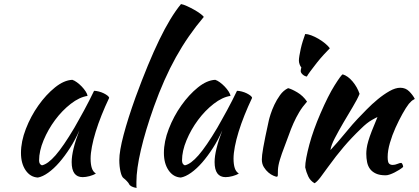

<svg xmlns="http://www.w3.org/2000/svg" viewBox="-20 -850 2057 943"><path d="M442 -404Q452 -404 465.5 -400.5Q479 -397 490 -391.5Q501 -386 508.5 -380Q516 -374 516 -369Q496 -327 479 -284.5Q462 -242 450 -203Q438 -164 431.5 -130Q425 -96 425 -71Q425 -43 431 -24.5Q437 -6 451 2Q439 10 420 15Q401 20 386 20Q332 20 332 -54Q332 -111 370 -210Q350 -164 324 -123.5Q298 -83 271 -52Q244 -21 216.5 -1.5Q189 18 166 22Q129 20 106 -13.5Q83 -47 83 -99Q83 -155 107 -217Q131 -279 168.5 -332Q206 -385 250 -420.5Q294 -456 335 -458Q345 -455 357.5 -446Q370 -437 381.5 -425Q393 -413 401 -400.5Q409 -388 410 -379Q370 -373 327.5 -340Q285 -307 250.5 -260.5Q216 -214 194 -161Q172 -108 172 -62Q172 -43 186 -38Q215 -44 253 -87.5Q291 -131 345 -222Q355 -240 367.5 -262Q380 -284 393 -308Q406 -332 418.5 -356.5Q431 -381 442 -404Z M566 -64Q566 -108 587 -187.5Q608 -267 646 -373Q708 -542 762.5 -654.5Q817 -767 869 -830Q881 -828 898.5 -820Q916 -812 933 -802.5Q950 -793 963.5 -783Q977 -773 981 -767Q903 -675 844 -569Q785 -463 736 -326Q694 -208 672 -113.5Q650 -19 650 44Q650 61 650 65Q650 69 651 73Q637 71 627 66Q617 61 614 54Q612 49 603 39.5Q594 30 587 25Q578 19 572 -6.5Q566 -32 566 -64Z M1144 -404Q1154 -404 1167.5 -400.5Q1181 -397 1192 -391.5Q1203 -386 1210.5 -380Q1218 -374 1218 -369Q1198 -327 1181 -284.5Q1164 -242 1152 -203Q1140 -164 1133.5 -130Q1127 -96 1127 -71Q1127 -43 1133 -24.5Q1139 -6 1153 2Q1141 10 1122 15Q1103 20 1088 20Q1034 20 1034 -54Q1034 -111 1072 -210Q1052 -164 1026 -123.5Q1000 -83 973 -52Q946 -21 918.5 -1.5Q891 18 868 22Q831 20 808 -13.5Q785 -47 785 -99Q785 -155 809 -217Q833 -279 870.5 -332Q908 -385 952 -420.5Q996 -456 1037 -458Q1047 -455 1059.5 -446Q1072 -437 1083.5 -425Q1095 -413 1103 -400.5Q1111 -388 1112 -379Q1072 -373 1029.5 -340Q987 -307 952.5 -260.5Q918 -214 896 -161Q874 -108 874 -62Q874 -43 888 -38Q917 -44 955 -87.5Q993 -131 1047 -222Q1057 -240 1069.5 -262Q1082 -284 1095 -308Q1108 -332 1120.5 -356.5Q1133 -381 1144 -404Z M1266 -67Q1266 -76 1267.5 -89.5Q1269 -103 1273 -125.5Q1277 -148 1283.5 -180Q1290 -212 1300 -257Q1302 -267 1309 -289Q1316 -311 1327.5 -335.5Q1339 -360 1355.5 -383Q1372 -406 1395 -417Q1412 -413 1440 -396.5Q1468 -380 1488 -351Q1465 -325 1449.5 -299Q1434 -273 1421.5 -245Q1409 -217 1398.5 -187Q1388 -157 1375 -124Q1364 -96 1355 -66.5Q1346 -37 1345 -15Q1345 3 1344.5 10.5Q1344 18 1339 18Q1335 18 1323 13Q1311 8 1298.5 -2.5Q1286 -13 1276 -29Q1266 -45 1266 -67ZM1457 -501Q1457 -507 1460 -519Q1455 -524 1451.5 -534Q1448 -544 1448 -552Q1448 -561 1450.5 -576.5Q1453 -592 1457 -610Q1461 -628 1467 -647.5Q1473 -667 1479 -683Q1491 -683 1508.5 -676.5Q1526 -670 1544 -659.5Q1562 -649 1577 -636.5Q1592 -624 1600 -613Q1589 -602 1571 -582.5Q1553 -563 1536 -541.5Q1519 -520 1505 -501Q1491 -482 1487 -474Q1475 -476 1466 -484.5Q1457 -493 1457 -501Z M1663 -485Q1689 -477 1712 -449.5Q1735 -422 1746 -389Q1735 -362 1712 -324Q1689 -286 1666 -246.5Q1643 -207 1624.5 -171.5Q1606 -136 1603 -113Q1619 -130 1638.5 -152.5Q1658 -175 1676.5 -197.5Q1695 -220 1711 -238.5Q1727 -257 1736 -266Q1755 -286 1781 -312.5Q1807 -339 1835.5 -362.5Q1864 -386 1893 -402.5Q1922 -419 1946 -419Q1972 -419 1989.5 -401.5Q2007 -384 2017 -365Q2017 -363 2009.5 -359.5Q2002 -356 1988 -340Q1974 -322 1956.5 -290.5Q1939 -259 1922.5 -222.5Q1906 -186 1895 -148Q1884 -110 1884 -79Q1884 -54 1890.5 -47Q1897 -40 1909 -40Q1920 -40 1932 -45Q1944 -50 1951 -50Q1955 -48 1957.5 -41.5Q1960 -35 1960 -30Q1952 -23 1941 -16Q1930 -9 1918 -3Q1906 3 1894.5 7Q1883 11 1874 11Q1845 11 1826.5 2.5Q1808 -6 1797.5 -20Q1787 -34 1783 -53.5Q1779 -73 1779 -95Q1779 -107 1781 -122Q1783 -137 1789 -157.5Q1795 -178 1806 -206.5Q1817 -235 1834 -275Q1832 -275 1807 -261Q1782 -247 1753 -218Q1706 -173 1668.5 -129Q1631 -85 1592 -31Q1570 0 1553.5 21.5Q1537 43 1525 50Q1504 38 1494 16.5Q1484 -5 1479 -28Q1479 -47 1484.5 -76Q1490 -105 1499.5 -140.5Q1509 -176 1523 -215Q1537 -254 1554 -293Q1592 -381 1623.5 -431Q1655 -481 1663 -485Z"/></svg>

Font: Kaushan Script
Style: Regular
Weight: 400
Designer: Pablo Impallari
Foundry: Pablo Impallari
Version: Version 1.002